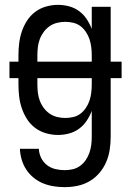

<svg xmlns="http://www.w3.org/2000/svg" viewBox="-20 -548 540 791"><path d="M247 223Q224 223 201.5 219.5Q179 216 158 207.5Q137 199 119 184.5Q101 170 88.5 151Q76 132 69.5 110Q63 88 62 65H140Q141 85 149.5 102.5Q158 120 173.5 132Q189 144 208 148.5Q227 153 247 153Q264 153 280.5 149Q297 145 310.5 135Q324 125 333.5 111Q343 97 348.5 81Q354 65 356 48.5Q358 32 358 15V-91Q350 -70 337 -50.5Q324 -31 305.5 -17.5Q287 -4 264.5 2Q242 8 219 8Q194 8 169.5 1Q145 -6 125 -21Q105 -36 91.5 -57Q78 -78 70 -101.5Q62 -125 59 -150Q56 -175 56 -200V-226H19V-294H56V-320Q56 -345 59 -370Q62 -395 70 -418.5Q78 -442 91.5 -463Q105 -484 125 -499Q145 -514 169.5 -521Q194 -528 219 -528Q242 -528 264.5 -522Q287 -516 305.5 -502.5Q324 -489 337 -469.5Q350 -450 358 -429V-520H436V-294H481V-226H436V15Q436 42 432 68.5Q428 95 417.5 119.5Q407 144 389.5 164.5Q372 185 349 198.5Q326 212 299.5 217.5Q273 223 247 223ZM358 -294V-320Q358 -337 356 -353.5Q354 -370 349 -385.5Q344 -401 334.5 -415.5Q325 -430 312 -440Q299 -450 282.5 -454Q266 -458 249 -458Q232 -458 215.5 -454Q199 -450 185 -440.5Q171 -431 160.5 -417Q150 -403 144 -387Q138 -371 136 -354Q134 -337 134 -320V-294ZM249 -62Q266 -62 282.5 -66Q299 -70 312 -80Q325 -90 334.5 -104.5Q344 -119 349 -134.5Q354 -150 356 -166.5Q358 -183 358 -200V-226H134V-200Q134 -183 136 -166Q138 -149 144 -133Q150 -117 160.5 -103Q171 -89 185 -79.5Q199 -70 215.5 -66Q232 -62 249 -62Z"/></svg>

Font: Iosevka SS04
Style: Regular
Weight: 400
Monospace: yes
Designer: Belleve Invis
Foundry: Belleve Invis
Version: Version 19.0.0; ttfautohint (v1.8.4)